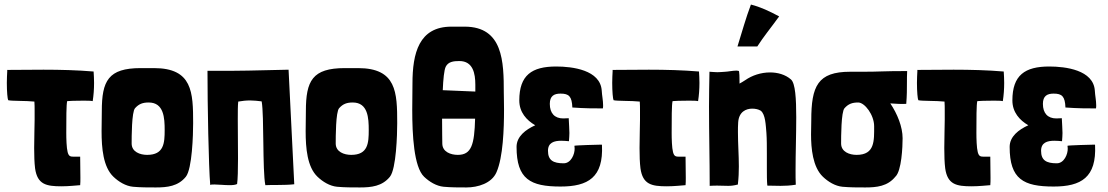

<svg xmlns="http://www.w3.org/2000/svg" viewBox="-20 -813 4863 843"><path d="M132 -287C132 -258 130 -210 130 -163C130 -130 131 -98 134 -74C144 -3 183 5 250 5C282 5 318 1 332 0C333 -9 333 -20 333 -33C333 -58 332 -91 332 -125H305C288 -125 282 -127 277 -145C272 -164 271 -205 271 -229C271 -289 271 -355 275 -369C280 -370 314 -371 344 -371C362 -371 379 -371 387 -369C391 -394 393 -422 393 -449C393 -466 392 -484 391 -499C320 -505 245 -507 171 -507C117 -507 63 -506 11 -506C11 -505 12 -505 12 -504C11 -486 10 -467 10 -449C10 -411 13 -378 16 -373C31 -369 95 -371 131 -367C132 -355 132 -341 132 -326C132 -312 132 -298 132 -287Z M664 10C714 10 762 5 796 -37C824 -72 828 -224 828 -272C828 -408 825 -514 656 -514H598C455 -514 427 -458 427 -325C427 -299 426 -269 426 -237C426 -162 433 -80 478 -37C501 -15 532 4 564 7C596 10 631 10 664 10ZM626 -133C595 -133 558 -146 558 -183C558 -210 558 -322 573 -338C590 -357 607 -363 633 -363C700 -363 703 -294 703 -242C703 -185 700 -133 626 -133Z M1146 0C1175 -2 1229 1 1272 -4L1247 -507C1057 -503 1049 -502 985 -502C963 -502 936 -502 893 -502H891V-501C891 -354 896 -82 903 -1C907 -3 914 -3 922 -3C940 -3 966 0 988 0C1001 0 1013 -1 1021 -5C1024 -26 1025 -69 1025 -117C1025 -173 1024 -237 1024 -289C1024 -322 1024 -350 1026 -367C1043 -370 1060 -372 1078 -372C1095 -372 1111 -370 1128 -368L1129 -367C1140 -305 1132 -65 1145 0Z M1560 10C1610 10 1658 5 1692 -37C1720 -72 1724 -224 1724 -272C1724 -408 1721 -514 1552 -514H1494C1351 -514 1323 -458 1323 -325C1323 -299 1322 -269 1322 -237C1322 -162 1329 -80 1374 -37C1397 -15 1428 4 1460 7C1492 10 1527 10 1560 10ZM1522 -133C1491 -133 1454 -146 1454 -183C1454 -210 1454 -322 1469 -338C1486 -357 1503 -363 1529 -363C1596 -363 1599 -294 1599 -242C1599 -185 1596 -133 1522 -133Z M2192 -406C2192 -542 2189 -696 2020 -696H1962C1819 -696 1791 -579 1791 -446C1791 -420 1790 -379 1790 -331C1790 -221 1797 -80 1842 -37C1865 -15 1896 4 1928 7C1960 10 1995 10 2028 10C2078 10 2139 -8 2160 -57C2189 -123 2193 -248 2193 -332C2193 -365 2192 -392 2192 -406ZM1997 -545C2057 -545 2067 -490 2067 -441V-411L1924 -417C1926 -465 1930 -506 1937 -520C1948 -542 1971 -545 1997 -545ZM1990 -133C1959 -133 1922 -146 1922 -183C1922 -193 1921 -238 1921 -292H2066C2063 -178 2050 -133 1990 -133Z M2441 -402C2478 -402 2491 -390 2493 -341C2548 -337 2588 -337 2627 -337C2628 -341 2628 -346 2628 -351C2628 -372 2623 -394 2622 -415C2616 -506 2493 -521 2422 -521C2315 -521 2260 -483 2260 -372C2260 -320 2292 -285 2330 -263C2288 -244 2248 -214 2248 -168C2248 -26 2309 6 2441 6C2562 6 2630 -34 2623 -176L2622 -178C2608 -178 2505 -175 2502 -173L2503 -162C2504 -136 2487 -96 2455 -96C2409 -96 2386 -109 2386 -151C2386 -187 2413 -195 2444 -195C2455 -195 2467 -194 2478 -193C2479 -207 2480 -218 2480 -229C2480 -248 2478 -267 2477 -294C2469 -294 2461 -293 2453 -293C2415 -293 2394 -316 2394 -357C2394 -392 2413 -402 2441 -402Z M2790 -287C2790 -258 2788 -210 2788 -163C2788 -130 2789 -98 2792 -74C2802 -3 2841 5 2908 5C2940 5 2976 1 2990 0C2991 -9 2991 -20 2991 -33C2991 -58 2990 -91 2990 -125H2963C2946 -125 2940 -127 2935 -145C2930 -164 2929 -205 2929 -229C2929 -289 2929 -355 2933 -369C2938 -370 2972 -371 3002 -371C3020 -371 3037 -371 3045 -369C3049 -394 3051 -422 3051 -449C3051 -466 3050 -484 3049 -499C2978 -505 2903 -507 2829 -507C2775 -507 2721 -506 2669 -506C2669 -505 2670 -505 2670 -504C2669 -486 2668 -467 2668 -449C2668 -411 2671 -378 2674 -373C2689 -369 2753 -371 2789 -367C2790 -355 2790 -341 2790 -326C2790 -312 2790 -298 2790 -287Z M3277 -793C3255 -735 3237 -670 3218 -609H3305C3334 -654 3358 -682 3401 -741C3358 -764 3320 -782 3277 -793ZM3096 3C3109 2 3120 2 3130 2C3149 2 3163 3 3177 3C3189 3 3202 2 3220 -3V-7C3223 -32 3224 -57 3224 -82C3224 -132 3220 -182 3220 -233C3220 -247 3220 -261 3221 -275C3224 -323 3256 -336 3283 -336C3296 -336 3309 -333 3316 -329C3317 -328 3319 -328 3320 -327C3341 -311 3342 -263 3345 -230C3347 -202 3347 -170 3347 -137C3347 -116 3347 -94 3347 -73C3347 -45 3347 -19 3349 2C3371 2 3389 3 3407 3C3428 3 3449 2 3474 -2C3473 -21 3473 -43 3473 -66C3473 -137 3476 -224 3476 -298C3476 -380 3472 -447 3453 -464C3428 -486 3394 -495 3361 -495C3321 -495 3282 -482 3252 -461C3245 -456 3234 -450 3227 -446C3226 -465 3228 -476 3225 -499C3225 -502 3220 -503 3213 -503C3198 -503 3173 -498 3165 -498C3149 -497 3140 -496 3130 -496C3121 -496 3111 -497 3095 -498C3094 -446 3093 -396 3093 -346C3093 -227 3096 -113 3096 3Z M3963 -501C3855 -501 3843 -498 3771 -498H3713C3570 -498 3542 -435 3542 -285C3542 -271 3541 -249 3541 -223C3541 -162 3548 -80 3593 -37C3616 -15 3647 4 3679 7C3711 10 3746 10 3779 10C3829 10 3877 5 3911 -37C3939 -62 3943 -171 3943 -206C3943 -256 3920 -313 3889 -359C3914 -357 3939 -356 3959 -357C3962 -394 3962 -422 3962 -450C3962 -467 3962 -483 3963 -501ZM3741 -133C3710 -133 3673 -146 3673 -183C3673 -210 3673 -322 3688 -338C3705 -357 3722 -363 3748 -363C3777 -363 3818 -308 3818 -259C3818 -196 3822 -133 3741 -133Z M4128 -287C4128 -258 4126 -210 4126 -163C4126 -130 4127 -98 4130 -74C4140 -3 4179 5 4246 5C4278 5 4314 1 4328 0C4329 -9 4329 -20 4329 -33C4329 -58 4328 -91 4328 -125H4301C4284 -125 4278 -127 4273 -145C4268 -164 4267 -205 4267 -229C4267 -289 4267 -355 4271 -369C4276 -370 4310 -371 4340 -371C4358 -371 4375 -371 4383 -369C4387 -394 4389 -422 4389 -449C4389 -466 4388 -484 4387 -499C4316 -505 4241 -507 4167 -507C4113 -507 4059 -506 4007 -506C4007 -505 4008 -505 4008 -504C4007 -486 4006 -467 4006 -449C4006 -411 4009 -378 4012 -373C4027 -369 4091 -371 4127 -367C4128 -355 4128 -341 4128 -326C4128 -312 4128 -298 4128 -287Z M4606 -402C4643 -402 4656 -390 4658 -341C4713 -337 4753 -337 4792 -337C4793 -341 4793 -346 4793 -351C4793 -372 4788 -394 4787 -415C4781 -506 4658 -521 4587 -521C4480 -521 4425 -483 4425 -372C4425 -320 4457 -285 4495 -263C4453 -244 4413 -214 4413 -168C4413 -26 4474 6 4606 6C4727 6 4795 -34 4788 -176L4787 -178C4773 -178 4670 -175 4667 -173L4668 -162C4669 -136 4652 -96 4620 -96C4574 -96 4551 -109 4551 -151C4551 -187 4578 -195 4609 -195C4620 -195 4632 -194 4643 -193C4644 -207 4645 -218 4645 -229C4645 -248 4643 -267 4642 -294C4634 -294 4626 -293 4618 -293C4580 -293 4559 -316 4559 -357C4559 -392 4578 -402 4606 -402Z"/></svg>

Font: HEYCLAY
Style: Regular
Weight: 400
Designer: Marcelo Magalhaes
Foundry: Marcelo Magalhães
Version: Version 1.300;hotconv 1.0.109;makeotfexe 2.5.65596